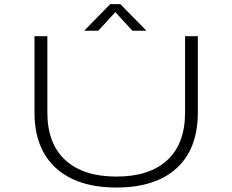

<svg xmlns="http://www.w3.org/2000/svg" viewBox="-20 -870 1090 902"><path d="M668 -725.5H602L522 -813L441.5 -725.5H375.5L497.5 -850.5H545.5ZM527 11Q344 11 243 -80.2Q142 -171.5 142 -343V-700H202.5V-341.5Q202.5 -195 287 -117.8Q371.5 -40.5 527 -40.5Q682.5 -40.5 766 -117.8Q849.5 -195 849.5 -342V-700H909.5V-343Q909.5 -171 810 -80Q710.5 11 527 11Z"/></svg>

Font: League Mono Extended UltraLight
Style: Regular
Weight: 200
Width: 9
Designer: Tyler Finck
Foundry: The League of Moveable Type / Tyler Finck
Version: Version 2.210